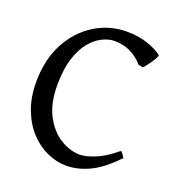

<svg xmlns="http://www.w3.org/2000/svg" viewBox="-120 -729 782 843"><g transform="rotate(20 271.5 -307.5)"><path d="M505.9 -103Q443.4 -37.1 388.4 -11.2Q333.5 14.6 281.2 14.6Q234.9 14.6 190.2 -5.6Q145.5 -25.9 109.9 -64.7Q74.2 -103.5 53 -159.4Q31.7 -215.3 31.7 -286.1Q31.7 -390.1 72.5 -467.3Q113.3 -544.4 181.6 -587.2Q250 -629.9 332.5 -629.9Q384.8 -629.9 428 -615.5Q471.2 -601.1 496.6 -581.1Q500 -578.1 491.2 -562.7Q482.4 -547.4 470 -530.8Q457.5 -514.2 450.2 -506.3L428.2 -510.7Q403.3 -540 369.6 -556.4Q335.9 -572.8 293.9 -572.8Q269 -572.8 239.5 -559.1Q210 -545.4 183.6 -514.4Q157.2 -483.4 140.4 -431.9Q123.5 -380.4 123.5 -304.2Q123.5 -218.8 153.8 -162.6Q184.1 -106.4 229.5 -78.9Q274.9 -51.3 320.3 -51.3Q346.7 -51.3 389.4 -67.9Q432.1 -84.5 485.4 -128.9Q490.2 -126 497.1 -116.5Q503.9 -106.9 505.9 -103Z"/></g></svg>

Font: Gentium Book Plus
Style: Regular
Weight: 400
Designer: Victor Gaultney, Annie Olsen, Iska Routamaa, Becca Hirsbrunner
Foundry: SIL International
Version: Version 6.101